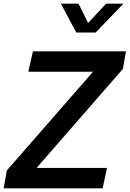

<svg xmlns="http://www.w3.org/2000/svg" viewBox="-56 -1024 705 1044"><path d="M143 -111H526L502 0H-36L-19 -97L450 -634H98L123 -745H629L612 -649ZM359 -847 275 -1004H371L423 -899L521 -1004H615L464 -847Z"/></svg>

Font: Plus Jakarta Display Medium
Style: Italic
Weight: 500
Italic angle: -12°
Designer: Gumpita Rahayu
Foundry: Tokotype Studio
Version: Version 1.000